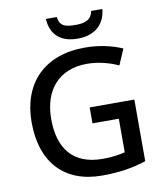

<svg xmlns="http://www.w3.org/2000/svg" viewBox="-99 -1002 927 1092"><g transform="rotate(-10 365.0 -456.5)"><path d="M567 -923H502C494 -871 453 -860 403 -860C343 -860 311 -868 304 -923H241C246 -836 297 -781 401 -781C502 -781 560 -838 567 -923ZM399 -384V-292H551V-98C518 -90 478 -83 422 -83C246 -83 172 -192 172 -356C172 -523 263 -631 426 -631C493 -631 556 -613 607 -590L646 -681C586 -707 512 -724 430 -724C194 -724 59 -581 59 -357C59 -127 183 10 402 10C502 10 581 -3 657 -28V-384Z"/></g></svg>

Font: Noto Sans Cherokee Medium
Style: Regular
Weight: 500
Designer: Monotype Design Team
Foundry: Monotype Imaging Inc.
Version: Version 2.001